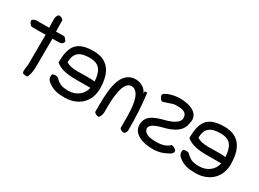

<svg xmlns="http://www.w3.org/2000/svg" viewBox="-31 -1216 2476 1835"><g transform="rotate(30 1206.5 -298.5)"><path d="M411 -450C421 -437 405 -409 377 -407C348 -405 324 -405 295 -405C295 -294 293 -184 293 -76C290 -28 281 7 268 28C248 31 231 29 215 21C203 -13 218 -44 218 -78C218 -184 220 -295 220 -405C170 -403 117 -404 66 -404C49 -412 34 -432 30 -454C37 -468 56 -479 77 -479C124 -479 170 -480 216 -480C214 -514 214 -546 214 -581C214 -602 226 -622 239 -630C261 -630 280 -618 289 -605C289 -561 289 -522 291 -480C323 -479 349 -483 381 -482C392 -474 402 -463 411 -450Z M927 -242C940 -72 820 37 647 24C572 24 519 -2 479 -37C458 -57 454 -89 465 -110C483 -117 502 -118 521 -112C564 -73 586 -49 673 -49C761 -49 828 -102 844 -179H675C580 -179 509 -195 459 -237C459 -421 514 -499 697 -499C856 -499 921 -397 927 -242ZM849 -252C840 -360 811 -425 696 -425C592 -425 533 -390 533 -282C563 -263 604 -254 657 -254C720 -254 789 -258 849 -252Z M1361 -12C1361 8 1350 26 1336 33C1314 33 1294 22 1286 9C1286 -131 1301 -391 1174 -391C1073 -382 1076 -154 1076 -45C1076 -18 1065 8 1051 22C1029 22 1009 11 999 -2C999 -194 992 -445 1162 -466C1237 -474 1293 -432 1311 -385V-411H1337C1354 -289 1361 -145 1361 -12Z M1844 -67C1852 -55 1845 -35 1826 -21C1767 9 1732 30 1643 30C1546 30 1426 -6 1426 -110C1426 -227 1545 -249 1642 -276C1679 -288 1759 -317 1759 -372C1759 -442 1697 -445 1633 -445C1598 -445 1511 -403 1498 -409C1481 -422 1467 -441 1467 -464C1481 -497 1577 -520 1628 -520L1633 -521C1740 -521 1869 -485 1835 -360C1825 -278 1760 -240 1691 -214C1639 -194 1504 -179 1504 -112C1515 -50 1595 -46 1645 -46C1713 -46 1758 -62 1790 -94C1808 -95 1830 -84 1844 -67Z M2371 -242C2384 -72 2264 37 2091 24C2016 24 1963 -2 1923 -37C1902 -57 1898 -89 1909 -110C1927 -117 1946 -118 1965 -112C2008 -73 2030 -49 2117 -49C2205 -49 2272 -102 2288 -179H2119C2024 -179 1953 -195 1903 -237C1903 -421 1958 -499 2141 -499C2300 -499 2365 -397 2371 -242ZM2293 -252C2284 -360 2255 -425 2140 -425C2036 -425 1977 -390 1977 -282C2007 -263 2048 -254 2101 -254C2164 -254 2233 -258 2293 -252Z"/></g></svg>

Font: Snowfall
Style: Rev
Weight: 400
Designer: Jasper
Foundry: Cannot Into Space Fonts
Version: Version 0.9